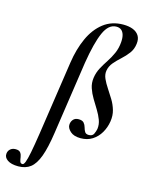

<svg xmlns="http://www.w3.org/2000/svg" viewBox="-269 -811 888 1171"><g transform="rotate(15 175.0 -225.5)"><path d="M-36 275Q-81 275 -104.5 258.5Q-128 242 -125 218Q-123 200 -110 189Q-97 178 -77 178Q-55 178 -46.5 189.5Q-38 201 -36 216.5Q-34 232 -30.5 243.5Q-27 255 -14 255Q-6 255 1.5 236Q9 217 18 171.5Q27 126 39 47L108 -418Q121 -506 152.5 -575.5Q184 -645 236 -685.5Q288 -726 361 -726Q396 -726 421.5 -716Q447 -706 460 -685.5Q473 -665 469 -634Q465 -599 445.5 -573Q426 -547 401.5 -525Q377 -503 357.5 -480Q338 -457 333 -428Q329 -403 340.5 -377.5Q352 -352 370 -325Q388 -298 406 -268.5Q424 -239 433.5 -206Q443 -173 437 -135Q431 -96 411.5 -62.5Q392 -29 360.5 -9Q329 11 287 11Q244 11 222 -9Q200 -29 200 -49Q200 -69 212 -83.5Q224 -98 246 -98Q270 -98 280 -86.5Q290 -75 294 -59.5Q298 -44 305 -32.5Q312 -21 330 -21Q353 -21 361 -37.5Q369 -54 372 -70Q376 -99 365.5 -127Q355 -155 337.5 -183.5Q320 -212 302.5 -241Q285 -270 274.5 -301Q264 -332 269 -366Q274 -400 289.5 -429Q305 -458 324 -486.5Q343 -515 357.5 -547.5Q372 -580 375 -620Q377 -647 371.5 -665.5Q366 -684 354 -693.5Q342 -703 323 -703Q274 -703 244.5 -636.5Q215 -570 194 -439L126 21Q112 117 91.5 172.5Q71 228 40.5 251.5Q10 275 -36 275Z"/></g></svg>

Font: Cormorant
Style: Bold Italic
Weight: 700
Italic angle: -10°
Designer: Christian Thalmann (Catharsis Fonts)
Foundry: Catharsis Fonts
Version: Version 4.000